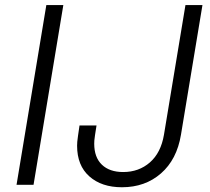

<svg xmlns="http://www.w3.org/2000/svg" viewBox="-20 -748 850 777"><path d="M236.3 -727.5 115.7 0H46.9L167.5 -727.5ZM473.6 9.8Q391.1 9.8 341.6 -34.2Q292 -78.1 292 -158.2Q292 -165.5 292.7 -174.3Q293.5 -183.1 295.7 -198.5Q297.9 -213.9 301.8 -240.2H370.6Q366.7 -215.3 364.5 -201.2Q362.3 -187 361.8 -179.7Q361.3 -172.4 361.3 -166.5Q361.3 -111.3 392.3 -81.5Q423.3 -51.8 478.5 -51.8Q542 -51.8 586.7 -90.8Q631.3 -129.9 643.6 -203.1L730.5 -727.5H799.3L712.4 -203.1Q695.8 -102.5 631.6 -46.4Q567.4 9.8 473.6 9.8Z"/></svg>

Font: Inter 18pt Light
Style: Italic
Weight: 300
Italic angle: -9.3988°
Designer: Rasmus Andersson
Foundry: rsms
Version: Version 4.001;git-66647c0bb